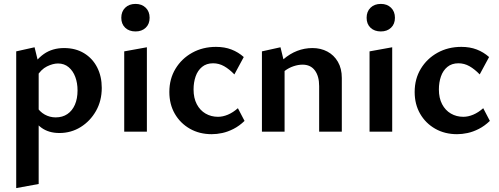

<svg xmlns="http://www.w3.org/2000/svg" viewBox="-20 -674 2554 983"><path d="M284 7Q229 7 191.5 -20.5Q154 -48 138 -97L166 -130Q183 -102 209 -87.5Q235 -73 265 -73Q300 -73 325 -90Q350 -107 363.5 -138Q377 -169 377 -211Q377 -249 365.5 -280Q354 -311 331.5 -330Q309 -349 277 -349Q251 -349 220.5 -334Q190 -319 167 -281L127 -304Q161 -367 204.5 -397.5Q248 -428 308 -428Q367 -428 410.5 -401.5Q454 -375 477.5 -329Q501 -283 501 -224Q501 -158 471.5 -106Q442 -54 393 -23.5Q344 7 284 7ZM63 289V-411L157 -432L178 -346V268Z M616 0V-411L732 -432V0ZM674 -513Q641 -513 621 -532Q601 -551 601 -583Q601 -615 621 -634.5Q641 -654 674 -654Q706 -654 726 -634.5Q746 -615 746 -583Q746 -551 726 -532Q706 -513 674 -513Z M1064 13Q1001 13 952 -15Q903 -43 875 -91.5Q847 -140 847 -203Q847 -270 878.5 -322Q910 -374 964 -404Q1018 -434 1086 -434Q1130 -434 1165 -420.5Q1200 -407 1228 -382L1180 -293Q1154 -320 1127.5 -335Q1101 -350 1071 -350Q1037 -350 1014.5 -331.5Q992 -313 981.5 -282.5Q971 -252 971 -216Q971 -172 987.5 -140.5Q1004 -109 1032.5 -92.5Q1061 -76 1096 -76Q1121 -76 1147 -87Q1173 -98 1198 -120L1232 -55Q1205 -29 1175.5 -14Q1146 1 1118 7Q1090 13 1064 13Z M1614 0V-233Q1614 -284 1592 -313.5Q1570 -343 1529 -343Q1507 -343 1483 -335Q1459 -327 1439 -312Q1419 -297 1406 -275L1370 -300Q1398 -342 1431 -370.5Q1464 -399 1501.5 -413.5Q1539 -428 1580 -428Q1622 -428 1656 -410Q1690 -392 1710 -357.5Q1730 -323 1730 -275V0ZM1321 0V-411L1416 -432L1437 -346V0Z M1872 0V-411L1988 -432V0ZM1930 -513Q1897 -513 1877 -532Q1857 -551 1857 -583Q1857 -615 1877 -634.5Q1897 -654 1930 -654Q1962 -654 1982 -634.5Q2002 -615 2002 -583Q2002 -551 1982 -532Q1962 -513 1930 -513Z M2320 13Q2257 13 2208 -15Q2159 -43 2131 -91.5Q2103 -140 2103 -203Q2103 -270 2134.5 -322Q2166 -374 2220 -404Q2274 -434 2342 -434Q2386 -434 2421 -420.5Q2456 -407 2484 -382L2436 -293Q2410 -320 2383.5 -335Q2357 -350 2327 -350Q2293 -350 2270.5 -331.5Q2248 -313 2237.5 -282.5Q2227 -252 2227 -216Q2227 -172 2243.5 -140.5Q2260 -109 2288.5 -92.5Q2317 -76 2352 -76Q2377 -76 2403 -87Q2429 -98 2454 -120L2488 -55Q2461 -29 2431.5 -14Q2402 1 2374 7Q2346 13 2320 13Z"/></svg>

Font: Ysabeau Office
Style: Bold
Weight: 700
Designer: Christian Thalmann (Catharsis Fonts)
Version: Version 2.001;gftools[0.9.30]; featfreeze: tnum,lnum,ss02